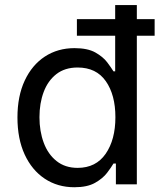

<svg xmlns="http://www.w3.org/2000/svg" viewBox="-20 -748 652 779"><path d="M281.7 11.7Q213.9 11.7 161.6 -22.9Q109.4 -57.6 80.1 -121.1Q50.8 -184.6 50.8 -271.5Q50.8 -357.9 80.3 -421.1Q109.9 -484.4 162.1 -518.6Q214.4 -552.7 282.2 -552.7Q335.4 -552.7 366.7 -535.2Q397.9 -517.6 414.8 -495.4Q431.6 -473.1 440.4 -458.5H447.3V-727.5H535.2V0H450.2V-84.5H440.4Q431.6 -69.3 414.3 -46.6Q397 -23.9 365.5 -6.1Q334 11.7 281.7 11.7ZM294.9 -66.9Q369.1 -66.9 408.7 -124Q448.2 -181.2 448.2 -272.5Q448.2 -362.8 409.4 -418.5Q370.6 -474.1 294.9 -474.1Q243.2 -474.1 208.7 -447.3Q174.3 -420.4 157.2 -374.8Q140.1 -329.1 140.1 -272.5Q140.1 -215.3 157.5 -168.7Q174.8 -122.1 209.5 -94.5Q244.1 -66.9 294.9 -66.9ZM292 -603V-670.4H607.4V-603Z"/></svg>

Font: Inter-Regular
Style: Regular
Weight: 400
Designer: Rasmus Andersson
Foundry: rsms
Version: Version 4.000;git-a52131595